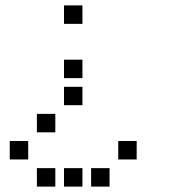

<svg xmlns="http://www.w3.org/2000/svg" viewBox="-20 -704 640 708"><path d="M217 -684Q216 -684 216 -684Q216 -684 216 -683V-617Q216 -616 216 -616Q216 -616 217 -616H283Q284 -616 284 -616Q284 -616 284 -617V-683Q284 -684 284 -684Q284 -684 283 -684ZM217 -484Q216 -484 216 -484Q216 -484 216 -483V-417Q216 -416 216 -416Q216 -416 217 -416H283Q284 -416 284 -416Q284 -416 284 -417V-483Q284 -484 284 -484Q284 -484 283 -484ZM217 -384Q216 -384 216 -384Q216 -384 216 -383V-317Q216 -316 216 -316Q216 -316 217 -316H283Q284 -316 284 -316Q284 -316 284 -317V-383Q284 -384 284 -384Q284 -384 283 -384ZM117 -284Q116 -284 116 -284Q116 -284 116 -283V-217Q116 -216 116 -216Q116 -216 117 -216H183Q184 -216 184 -216Q184 -216 184 -217V-283Q184 -284 184 -284Q184 -284 183 -284ZM17 -184Q16 -184 16 -184Q16 -184 16 -183V-117Q16 -116 16 -116Q16 -116 17 -116H83Q84 -116 84 -116Q84 -116 84 -117V-183Q84 -184 84 -184Q84 -184 83 -184ZM417 -184Q416 -184 416 -184Q416 -184 416 -183V-117Q416 -116 416 -116Q416 -116 417 -116H483Q484 -116 484 -116Q484 -116 484 -117V-183Q484 -184 484 -184Q484 -184 483 -184ZM117 -84Q116 -84 116 -84Q116 -84 116 -83V-17Q116 -16 116 -16Q116 -16 117 -16H183Q184 -16 184 -16Q184 -16 184 -17V-83Q184 -84 184 -84Q184 -84 183 -84ZM217 -84Q216 -84 216 -84Q216 -84 216 -83V-17Q216 -16 216 -16Q216 -16 217 -16H283Q284 -16 284 -16Q284 -16 284 -17V-83Q284 -84 284 -84Q284 -84 283 -84ZM317 -84Q316 -84 316 -84Q316 -84 316 -83V-17Q316 -16 316 -16Q316 -16 317 -16H383Q384 -16 384 -16Q384 -16 384 -17V-83Q384 -84 384 -84Q384 -84 383 -84Z"/></svg>

Font: Doto Black SemiBold
Style: Regular
Weight: 600
Monospace: yes
Version: Version 1.000